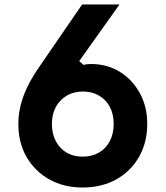

<svg xmlns="http://www.w3.org/2000/svg" viewBox="-20 -820 740 858"><path d="M349 18Q266 18 201 -18Q136 -54 99 -118Q62 -182 62 -266Q62 -328 85 -391Q108 -454 158 -525L347 -800H514L334 -547L353 -530Q360 -532 368.5 -533Q377 -534 386 -534Q459 -534 515.5 -499Q572 -464 605 -403.5Q638 -343 638 -266Q638 -183 601 -118.5Q564 -54 499 -18Q434 18 349 18ZM212 -266Q212 -222 229.5 -189Q247 -156 277.5 -138Q308 -120 349 -120Q391 -120 422 -138Q453 -156 470.5 -189Q488 -222 488 -266Q488 -310 471 -342Q454 -374 423 -392.5Q392 -411 351 -411Q309 -411 278 -392.5Q247 -374 229.5 -342Q212 -310 212 -266Z"/></svg>

Font: Martian Mono SemiExpanded SemiBold
Style: Regular
Weight: 600
Monospace: yes
Version: Version 0.930